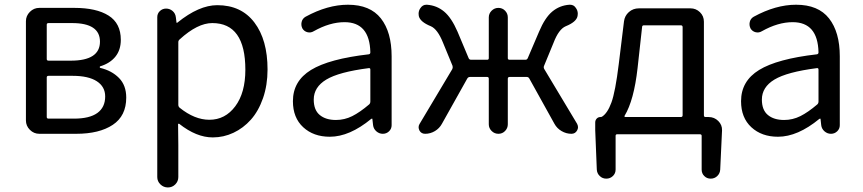

<svg xmlns="http://www.w3.org/2000/svg" viewBox="-20 -577 3722 828"><path d="M149.4 0Q126 0 108.9 -17.1Q91.8 -34.2 91.8 -57.6V-485.4Q91.8 -508.8 108.9 -525.9Q126 -543 149.4 -543H300.8Q395.5 -543 448.2 -509.8Q501 -476.6 501 -405.3Q501 -361.3 477.5 -332.5Q454.1 -303.7 412.1 -291Q410.2 -290 410.2 -287.6Q410.2 -285.2 412.1 -284.2Q461.9 -272.5 493.2 -240.7Q524.4 -209 524.4 -156.2Q524.4 -77.1 466.3 -38.6Q408.2 0 308.6 0ZM181.6 -322.3Q181.6 -315.4 189.5 -315.4H285.2Q411.1 -315.4 411.1 -397.5Q411.1 -477.5 291 -477.5H189.5Q181.6 -477.5 181.6 -470.7ZM181.6 -72.3Q181.6 -65.4 189.5 -65.4H298.8Q366.2 -65.4 399.9 -89.8Q433.6 -114.3 433.6 -161.1Q433.6 -203.1 397.5 -226.6Q361.3 -250 293 -250H189.5Q181.6 -250 181.6 -243.2Z M658.2 186.5V-502.9Q658.2 -518.6 669.4 -529.3Q680.7 -540 696.3 -540Q711.9 -540 724.1 -529.8Q736.3 -519.5 738.3 -502.9L741.2 -479.5Q741.2 -478.5 742.7 -478.5Q744.1 -478.5 745.1 -479.5Q837.9 -554.7 917 -554.7Q1020.5 -554.7 1077.1 -480Q1133.8 -405.3 1133.8 -277.3Q1133.8 -210 1114.3 -153.8Q1094.7 -97.7 1062 -61Q1029.3 -24.4 986.8 -4.4Q944.3 15.6 897.5 15.6Q827.1 15.6 752.9 -43Q751 -43.9 749 -43Q747.1 -42 748 -40L749 47.9V186.5Q749 205.1 735.8 218.3Q722.7 231.4 704.1 231.4Q685.5 231.4 671.9 218.3Q658.2 205.1 658.2 186.5ZM882.8 -60.5Q951.2 -60.5 994.6 -118.7Q1038.1 -176.8 1038.1 -276.4Q1038.1 -477.5 895.5 -477.5Q832 -477.5 754.9 -407.2Q749 -402.3 749 -395.5V-125Q749 -117.2 754.9 -112.3Q819.3 -60.5 882.8 -60.5Z M1402.3 12.7Q1332 12.7 1287.6 -28.3Q1243.2 -69.3 1243.2 -140.6Q1243.2 -227.5 1321.3 -275.4Q1399.4 -323.2 1570.3 -342.8Q1577.1 -343.8 1577.1 -351.6Q1574.2 -481.4 1465.8 -481.4Q1402.3 -481.4 1333 -442.4Q1320.3 -434.6 1306.2 -438Q1292 -441.4 1284.2 -454.1Q1277.3 -467.8 1280.8 -482.4Q1284.2 -497.1 1297.9 -504.9Q1392.6 -556.6 1480.5 -556.6Q1576.2 -556.6 1622.6 -497.6Q1668.9 -438.5 1668.9 -334V-37.1Q1668.9 -21.5 1657.7 -10.7Q1646.5 0 1630.9 0Q1615.2 0 1603 -10.7Q1590.8 -21.5 1588.9 -37.1L1585.9 -63.5Q1585.9 -65.4 1584.5 -65.4Q1583 -65.4 1581.1 -64.5Q1487.3 12.7 1402.3 12.7ZM1428.7 -59.6Q1465.8 -59.6 1499 -76.2Q1532.2 -92.8 1572.3 -127Q1577.1 -131.8 1577.1 -139.6V-276.4Q1577.1 -283.2 1572.3 -283.2Q1571.3 -283.2 1570.3 -283.2Q1441.4 -266.6 1387.2 -233.9Q1333 -201.2 1333 -147.5Q1333 -102.5 1358.9 -81.1Q1384.8 -59.6 1428.7 -59.6Z M2326.2 -293Q2323.2 -286.1 2327.1 -279.3L2468.8 -43Q2472.7 -35.2 2472.7 -28.3Q2472.7 -21.5 2468.8 -14.6Q2460.9 0 2444.3 0Q2421.9 0 2401.9 -11.7Q2381.8 -23.4 2371.1 -43L2262.7 -238.3Q2258.8 -245.1 2252 -245.1H2177.7Q2169.9 -245.1 2169.9 -237.3V-41Q2169.9 -24.4 2158.2 -12.2Q2146.5 0 2129.4 0Q2112.3 0 2100.1 -12.2Q2087.9 -24.4 2087.9 -41V-237.3Q2087.9 -245.1 2081.1 -245.1H2006.8Q1999 -245.1 1995.1 -238.3L1885.7 -43Q1875 -23.4 1855.5 -11.7Q1835.9 0 1813.5 0Q1796.9 0 1789.1 -13.7Q1785.2 -21.5 1785.2 -28.3Q1785.2 -35.2 1789.1 -42L1930.7 -279.3Q1933.6 -286.1 1931.6 -293L1890.6 -392.6Q1867.2 -451.2 1837.9 -463.9Q1792 -482.4 1786.1 -507.8Q1785.2 -512.7 1785.2 -517.6Q1785.2 -531.2 1793 -542Q1802.7 -556.6 1818.4 -556.6Q1820.3 -556.6 1821.3 -556.6Q1863.3 -553.7 1895 -527.3Q1926.8 -501 1953.1 -440.4L2001 -326.2Q2003.9 -319.3 2011.7 -319.3H2081.1Q2087.9 -319.3 2087.9 -326.2V-502Q2087.9 -518.6 2100.1 -530.8Q2112.3 -543 2129.4 -543Q2146.5 -543 2158.2 -530.8Q2169.9 -518.6 2169.9 -502V-326.2Q2169.9 -319.3 2177.7 -319.3H2246.1Q2252.9 -319.3 2255.9 -326.2L2304.7 -440.4Q2330.1 -501 2361.8 -527.3Q2393.6 -553.7 2435.5 -556.6Q2437.5 -556.6 2438.5 -556.6Q2455.1 -556.6 2463.9 -542Q2471.7 -531.2 2471.7 -517.6Q2471.7 -512.7 2470.7 -507.8Q2465.8 -482.4 2419.9 -463.9Q2389.6 -451.2 2367.2 -392.6Z M2756.8 -467.8Q2749 -467.8 2749 -460L2729.5 -283.2Q2713.9 -144.5 2673.8 -78.1Q2671.9 -76.2 2673.3 -74.2Q2674.8 -72.3 2676.8 -72.3H2916Q2923.8 -72.3 2923.8 -80.1V-460Q2923.8 -467.8 2916 -467.8ZM3015.6 -80.1Q3015.6 -72.3 3022.5 -72.3H3036.1Q3060.5 -72.3 3077.6 -55.2Q3094.7 -38.1 3093.8 -14.6L3085.9 154.3Q3085 170.9 3073.2 182.1Q3061.5 193.4 3044.9 193.4Q3028.3 193.4 3017.1 182.1Q3005.9 170.9 3005.9 154.3V8.8Q3005.9 2 2998 2H2641.6Q2634.8 2 2634.8 8.8V154.3Q2634.8 170.9 2623 182.1Q2611.3 193.4 2594.7 193.4Q2578.1 193.4 2566.4 182.1Q2554.7 170.9 2553.7 154.3L2546.9 -15.6V-48.8Q2546.9 -58.6 2553.2 -65.4Q2559.6 -72.3 2569.3 -72.3Q2572.3 -72.3 2575.2 -73.2Q2599.6 -87.9 2616.7 -134.8Q2633.8 -181.6 2648.4 -300.8L2670.9 -484.4Q2673.8 -508.8 2691.9 -524.9Q2710 -541 2735.4 -541H2958Q2981.4 -541 2998.5 -524.4Q3015.6 -507.8 3015.6 -483.4Z M3335 12.7Q3264.6 12.7 3220.2 -28.3Q3175.8 -69.3 3175.8 -140.6Q3175.8 -227.5 3253.9 -275.4Q3332 -323.2 3502.9 -342.8Q3509.8 -343.8 3509.8 -351.6Q3506.8 -481.4 3398.4 -481.4Q3335 -481.4 3265.6 -442.4Q3252.9 -434.6 3238.8 -438Q3224.6 -441.4 3216.8 -454.1Q3210 -467.8 3213.4 -482.4Q3216.8 -497.1 3230.5 -504.9Q3325.2 -556.6 3413.1 -556.6Q3508.8 -556.6 3555.2 -497.6Q3601.6 -438.5 3601.6 -334V-37.1Q3601.6 -21.5 3590.3 -10.7Q3579.1 0 3563.5 0Q3547.9 0 3535.6 -10.7Q3523.4 -21.5 3521.5 -37.1L3518.6 -63.5Q3518.6 -65.4 3517.1 -65.4Q3515.6 -65.4 3513.7 -64.5Q3419.9 12.7 3335 12.7ZM3361.3 -59.6Q3398.4 -59.6 3431.6 -76.2Q3464.8 -92.8 3504.9 -127Q3509.8 -131.8 3509.8 -139.6V-276.4Q3509.8 -283.2 3504.9 -283.2Q3503.9 -283.2 3502.9 -283.2Q3374 -266.6 3319.8 -233.9Q3265.6 -201.2 3265.6 -147.5Q3265.6 -102.5 3291.5 -81.1Q3317.4 -59.6 3361.3 -59.6Z"/></svg>

Font: Gen Jyuu Gothic P Regular
Style: Regular
Weight: 400
Designer: [Source Han Sans]
Ryoko NISHIZUKA  (kana & ideographs); Paul D. Hunt (Latin, Greek & Cyrillic); Wenlong ZHANG  (bopomofo
Version: Version 1.002.20150607